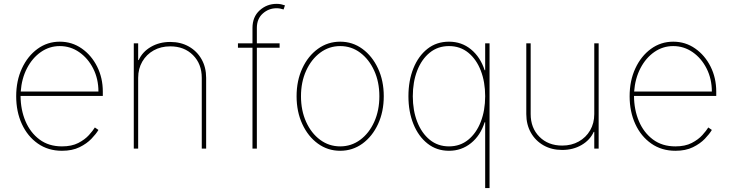

<svg xmlns="http://www.w3.org/2000/svg" viewBox="-20 -770 3796 995"><path d="M301.1 11.4Q229.8 11.4 176.3 -25.9Q122.9 -63.2 93.4 -127.1Q63.9 -191.1 63.9 -271.3Q63.9 -351.6 93.6 -415.5Q123.2 -479.4 174.4 -516.7Q225.5 -554 289.8 -554Q353.3 -554 403.8 -518.6Q454.2 -483.3 483.5 -424.7Q512.8 -366.1 512.8 -295.5V-272.7H86.6Q87 -201.3 112 -142Q137.1 -82.7 184.8 -47.1Q232.6 -11.4 301.1 -11.4Q351.6 -11.4 385.8 -29.1Q420.1 -46.9 440.9 -70Q461.6 -93 471.6 -109.4L490.1 -96.6Q478 -76 453.8 -50.8Q429.7 -25.6 392 -7.1Q354.4 11.4 301.1 11.4ZM87.4 -295.5H490.1Q490.1 -361.2 463.1 -414.6Q436.1 -468 390.6 -499.6Q345.2 -531.2 289.8 -531.2Q236.2 -531.2 191.9 -500.5Q147.7 -469.8 120 -416.5Q92.3 -363.3 87.4 -295.5Z M696 -366.5V0H673.3V-545.5H696V-458.8H698.9Q718 -501.4 761.9 -527Q805.8 -552.6 862.2 -552.6Q916.9 -552.6 958.8 -528.8Q1000.7 -505 1024.5 -463.1Q1048.3 -421.2 1048.3 -366.5V0H1025.6V-366.5Q1025.6 -438.9 980.1 -484.4Q934.7 -529.8 862.2 -529.8Q813.9 -529.8 776.5 -508.9Q739 -487.9 717.5 -451Q696 -414.1 696 -366.5Z M1429 -545.5V-522.7H1311.1V0H1288.4V-522.7H1213.1V-545.5H1288.4V-625Q1288.4 -682.5 1325.6 -716.3Q1362.9 -750 1413.4 -750Q1426.1 -750 1436.4 -747.9Q1446.7 -745.7 1456.7 -742.2L1449.6 -720.9Q1440.7 -723.7 1432.2 -725.5Q1423.7 -727.3 1413.4 -727.3Q1372.5 -727.3 1341.8 -699.9Q1311.1 -672.6 1311.1 -625V-545.5Z M1742.9 11.4Q1678.6 11.4 1627.5 -25.7Q1576.3 -62.9 1546.7 -127Q1517 -191.1 1517 -271.3Q1517 -351.9 1546.7 -415.8Q1576.3 -479.8 1627.5 -516.9Q1678.6 -554 1742.9 -554Q1807.2 -554 1858.1 -516.7Q1909.1 -479.4 1938.9 -415.5Q1968.8 -351.6 1968.8 -271.3Q1968.8 -191.1 1939.1 -127Q1909.4 -62.9 1858.3 -25.7Q1807.2 11.4 1742.9 11.4ZM1742.9 -11.4Q1800.8 -11.4 1846.8 -45.5Q1892.8 -79.5 1919.4 -138.5Q1946 -197.4 1946 -271.3Q1946 -345.2 1919.2 -403.9Q1892.4 -462.7 1846.6 -497Q1800.8 -531.2 1742.9 -531.2Q1685.4 -531.2 1639.4 -497Q1593.4 -462.7 1566.6 -403.9Q1539.8 -345.2 1539.8 -271.3Q1539.8 -197.4 1566.4 -138.5Q1593 -79.5 1639 -45.5Q1685 -11.4 1742.9 -11.4Z M2517 204.5V-545.5H2494.3V-406.2H2491.5Q2469.5 -474.1 2421 -514Q2372.5 -554 2306.8 -554Q2242.2 -554 2195.1 -516.9Q2148.1 -479.8 2122.3 -415.8Q2096.6 -351.9 2096.6 -271.3Q2096.6 -191.1 2122.5 -127.1Q2148.4 -63.2 2195.7 -25.9Q2242.9 11.4 2306.8 11.4Q2371.8 11.4 2421 -28.4Q2470.2 -68.2 2491.5 -136.4H2494.3V204.5ZM2494.3 -271.3Q2494.3 -197.4 2471.4 -138.7Q2448.5 -79.9 2406.4 -45.6Q2364.3 -11.4 2306.8 -11.4Q2249.3 -11.4 2207.2 -45.6Q2165.1 -79.9 2142.2 -138.7Q2119.3 -197.4 2119.3 -271.3Q2119.3 -345.2 2142 -403.9Q2164.8 -462.7 2206.9 -497Q2248.9 -531.2 2306.8 -531.2Q2364.7 -531.2 2406.8 -497Q2448.9 -462.7 2471.6 -403.9Q2494.3 -345.2 2494.3 -271.3Z M3059.7 -179V-545.5H3082.4V0H3059.7V-86.6H3056.8Q3037.6 -44 2993.8 -18.5Q2949.9 7.1 2893.5 7.1Q2838.8 7.1 2796.9 -16.7Q2755 -40.5 2731.2 -82.4Q2707.4 -124.3 2707.4 -179V-545.5H2730.1V-179Q2730.1 -106.5 2775.6 -61.1Q2821 -15.6 2893.5 -15.6Q2941.8 -15.6 2979.2 -36.6Q3016.7 -57.5 3038.2 -94.5Q3059.7 -131.4 3059.7 -179Z M3480.1 11.4Q3408.7 11.4 3355.3 -25.9Q3301.8 -63.2 3272.4 -127.1Q3242.9 -191.1 3242.9 -271.3Q3242.9 -351.6 3272.5 -415.5Q3302.2 -479.4 3353.3 -516.7Q3404.5 -554 3468.8 -554Q3532.3 -554 3582.7 -518.6Q3633.2 -483.3 3662.5 -424.7Q3691.8 -366.1 3691.8 -295.5V-272.7H3265.6Q3266 -201.3 3291 -142Q3316.1 -82.7 3363.8 -47.1Q3411.6 -11.4 3480.1 -11.4Q3530.5 -11.4 3564.8 -29.1Q3599.1 -46.9 3619.9 -70Q3640.6 -93 3650.6 -109.4L3669 -96.6Q3657 -76 3632.8 -50.8Q3608.7 -25.6 3571 -7.1Q3533.4 11.4 3480.1 11.4ZM3266.3 -295.5H3669Q3669 -361.2 3642 -414.6Q3615.1 -468 3569.6 -499.6Q3524.1 -531.2 3468.8 -531.2Q3415.1 -531.2 3370.9 -500.5Q3326.7 -469.8 3299 -416.5Q3271.3 -363.3 3266.3 -295.5Z"/></svg>

Font: Inter UI Thin
Style: Regular
Weight: 100
Designer: Rasmus Andersson
Foundry: rsms
Version: 3.2;8d6f07862